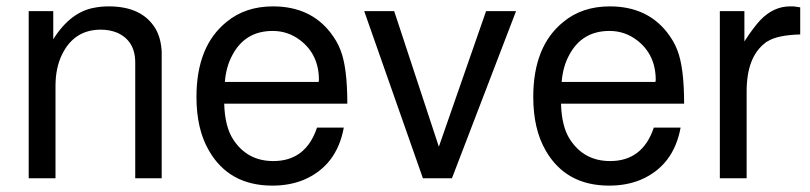

<svg xmlns="http://www.w3.org/2000/svg" viewBox="-20 -559 2541 602"><path d="M70 -524H147V-436Q201 -522 277 -535Q287 -537 298 -538Q309 -539 321 -539Q425 -539 467 -470Q485 -440 487 -396V0H404V-363Q404 -432 346 -457Q323 -466 296 -466Q213 -466 175 -389Q154 -347 154 -289V0H70Z M683 -234Q685 -162 711 -122Q755 -54 837 -54Q939 -54 974 -159H1058Q1036 -39 932 5Q888 23 834 23Q698 23 635 -87Q596 -154 596 -255Q596 -414 690 -490Q749 -539 836 -539Q952 -539 1016 -457Q1026 -444 1034 -430.5Q1042 -417 1048 -401Q1069 -347 1069 -234ZM979 -302 980 -308Q980 -388 921 -433Q883 -462 835 -462Q749 -462 709 -387Q689 -351 685 -302Z M1397 0H1306L1122 -524H1216L1356 -99L1504 -524H1598Z M1739 -234Q1741 -162 1767 -122Q1811 -54 1893 -54Q1995 -54 2030 -159H2114Q2092 -39 1988 5Q1944 23 1890 23Q1754 23 1691 -87Q1652 -154 1652 -255Q1652 -414 1746 -490Q1805 -539 1892 -539Q2008 -539 2072 -457Q2082 -444 2090 -430.5Q2098 -417 2104 -401Q2125 -347 2125 -234ZM2035 -302 2036 -308Q2036 -388 1977 -433Q1939 -462 1891 -462Q1805 -462 1765 -387Q1745 -351 1741 -302Z M2237 -524H2314V-429Q2341 -471 2363 -495Q2405 -539 2457 -539H2468L2489 -536V-451Q2417 -449 2386 -429L2382 -427L2380 -425Q2321 -381 2321 -272V0H2237Z"/></svg>

Font: Ekushey Bangla
Style: Regular
Weight: 400
Designer: Al Mamun Sumon
Foundry: Al Mamun Sumon
Version: Version 1.0